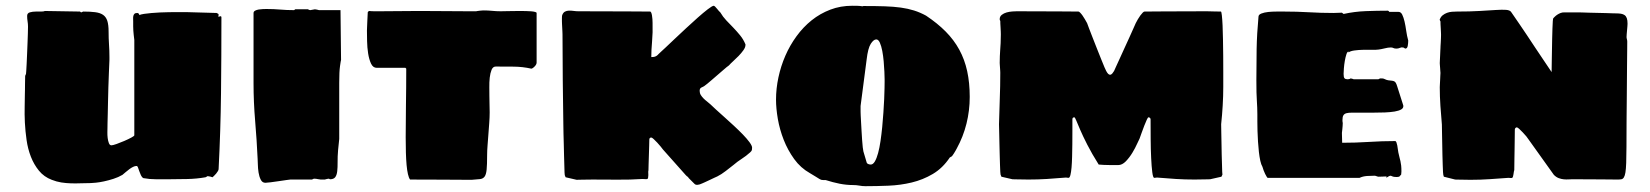

<svg xmlns="http://www.w3.org/2000/svg" viewBox="-20 -618 5696 663"><path d="M475.1 -2.9Q469.7 -5.9 466.6 -12.9Q463.4 -20 460.9 -27.1Q458.5 -34.2 456.5 -39.6Q454.6 -44.9 451.7 -44.9Q445.8 -44.9 439.5 -41.7Q433.1 -38.6 426.8 -33.9Q420.4 -29.3 414.3 -23.9Q408.2 -18.6 402.8 -14.2Q388.7 -5.9 371.8 -0.5Q355 4.9 339.1 8.3Q323.2 11.7 310.8 12.9Q298.3 14.2 293 14.2Q275.9 14.2 259 14.9Q242.2 15.6 225.1 15.1Q208 14.6 191.4 12Q174.8 9.3 158.7 2.9Q131.8 -7.3 114.5 -28.6Q97.2 -49.8 86.7 -76.7Q76.2 -103.5 71.8 -134.3Q67.4 -165 65.9 -194.6Q64.5 -224.1 65.2 -250Q65.9 -275.9 65.9 -293.9Q65.9 -298.3 66.2 -307.9Q66.4 -317.4 66.4 -327.4Q66.4 -337.4 66.7 -345.5Q66.9 -353.5 66.9 -356L69.8 -362.8Q69.8 -362.8 70.6 -372.3Q71.3 -381.8 72 -397Q72.8 -412.1 73.5 -430.9Q74.2 -449.7 75 -467.8Q75.7 -485.8 76.2 -501.5Q76.7 -517.1 76.7 -525.9Q76.7 -535.6 75.2 -544.4Q73.7 -553.2 73.7 -563Q73.7 -572.8 83.3 -575.4Q92.8 -578.1 104 -578.1H118.7Q123.5 -578.1 127.7 -578.4Q131.8 -578.6 134.8 -580.1L256.8 -578.1Q256.8 -577.1 258.3 -576.2Q259.8 -575.2 260.7 -575.2L267.1 -578.1Q292 -578.1 308.8 -575.9Q325.7 -573.7 335.9 -566.7Q346.2 -559.6 350.6 -545.9Q355 -532.2 355 -508.8Q355 -485.4 356.4 -464.8Q357.9 -444.3 357.9 -420.9V-411.1Q356.9 -390.1 356 -365.7Q355 -341.3 354.2 -316.2Q353.5 -291 353 -267.3Q352.5 -243.7 352.1 -224.6Q351.6 -205.6 351.3 -192.6Q351.1 -179.7 351.1 -176.8Q351.1 -171.4 350.8 -161.4Q350.6 -151.4 351.8 -141.4Q353 -131.3 356 -123.8Q358.9 -116.2 364.7 -116.2Q369.6 -116.2 382.6 -120.8Q395.5 -125.5 409.2 -131.3Q422.9 -137.2 433.3 -142.8Q443.8 -148.4 443.8 -150.9V-480Q442.4 -490.2 441.7 -497.8Q440.9 -505.4 440.4 -512.5Q439.9 -519.5 439.9 -526.9Q439.9 -534.2 439.9 -543Q439.9 -547.9 439.7 -553.2Q439.5 -558.6 440.4 -563Q441.4 -567.4 444.3 -570.3Q447.3 -573.2 454.1 -573.2Q455.6 -573.2 458.3 -571.5Q460.9 -569.8 460.9 -566.9V-565.9Q466.3 -568.4 477.5 -570.1Q488.8 -571.8 502.9 -573Q517.1 -574.2 532.7 -575Q548.3 -575.7 562.5 -575.9Q576.7 -576.2 588.1 -576.2Q599.6 -576.2 605 -576.2H622.1L728 -573.2Q732.4 -571.3 733.6 -570.3Q734.9 -569.3 734.9 -566.9Q734.9 -565.4 734.4 -563.5Q733.9 -561.5 733.9 -560.1Q735.4 -560.1 737.8 -561Q740.2 -562 741.7 -562Q744.6 -562 744.6 -558.1Q744.6 -425.3 743.2 -295.7Q741.7 -166 734.9 -34.2Q734.9 -31.2 732.4 -27.1Q730 -22.9 726.6 -18.8Q723.1 -14.6 719.5 -11.2Q715.8 -7.8 713.9 -5.9Q712.4 -6.8 705.8 -8.3Q699.2 -9.8 696.8 -9.8Q695.8 -9.8 693.4 -7.8Q690.9 -5.9 689.9 -5.9Q659.7 -0.5 627 0.2Q594.2 1 564 1Q542 1 519 1Q496.1 1 475.1 -2.9Z M1147.5 -100.1Q1145.5 -77.1 1145.8 -58.6Q1146 -40 1144.5 -26.9Q1143.1 -13.7 1137.7 -6.3Q1132.3 1 1119.6 1Q1118.7 1 1117.7 0Q1116.7 -1 1115.7 -1Q1114.3 -1 1111.8 -0.5Q1109.4 0 1106.9 0.5Q1104.5 1.5 1101.6 2Q1092.8 2.4 1087.6 2Q1082.5 1.5 1078.6 0.7Q1074.7 0 1071.8 -0.5Q1068.8 -1 1064.5 -1Q1063.5 -1 1061 0Q1058.6 1 1057.6 2H982.4Q981 2 969 3.7Q957 5.4 942.4 7.6Q927.7 9.8 914.3 11.5Q900.9 13.2 896.5 13.2Q885.7 13.2 880.4 2.4Q875 -8.3 872.8 -22.5Q870.6 -36.6 870.4 -50.3Q870.1 -64 869.6 -69.8Q866.7 -133.3 861.1 -199.7Q855.5 -266.1 855.5 -330.1V-572.8Q855.5 -578.1 860.8 -581.1Q866.2 -584 873.5 -585.2Q880.9 -586.4 888.7 -586.7Q896.5 -586.9 901.4 -586.9Q924.8 -586.9 947.3 -585Q969.7 -583 995.6 -583L999.5 -585.9H1043.5Q1044.4 -585 1047.1 -584Q1049.8 -583 1050.8 -583Q1051.3 -583 1054 -583.5Q1056.6 -584 1059.6 -584.5Q1062.5 -585 1064.7 -585.4Q1066.9 -585.9 1067.4 -585.9Q1069.8 -585.9 1075 -584.7Q1080.1 -583.5 1081.5 -583H1155.8L1157.7 -411.1Q1156.7 -408.2 1154.1 -389.6Q1151.4 -371.1 1151.4 -333V-138.2Z M1379.9 -383.8H1280.8Q1268.1 -383.8 1261.2 -398.4Q1254.4 -413.1 1251.2 -433.6Q1248 -454.1 1247.6 -476.1Q1247.1 -498 1247.1 -512.2Q1247.1 -515.6 1247.6 -525.9Q1248 -536.1 1248.5 -547.1Q1249 -558.1 1249.5 -566.9Q1250 -575.7 1250 -576.2L1253.9 -580.1Q1262.7 -579.1 1272.5 -579.1Q1282.2 -579.1 1292 -579.1Q1325.2 -579.1 1358.4 -579.6Q1391.6 -580.1 1424.8 -580.1Q1428.7 -580.1 1442.9 -580.1Q1457 -580.1 1476.6 -579.8Q1496.1 -579.6 1518.6 -579.6Q1541 -579.6 1561.8 -579.3Q1582.5 -579.1 1599.1 -579.1Q1615.7 -579.1 1624 -579.1Q1625.5 -579.6 1629.4 -580.1Q1633.3 -580.6 1637.5 -581.1Q1641.6 -581.5 1645.5 -581.8Q1649.4 -582 1650.9 -582Q1664.6 -582 1679.2 -580.6Q1693.8 -579.1 1709 -579.1Q1716.3 -579.1 1735.1 -579.6Q1753.9 -580.1 1774.9 -580.1Q1786.1 -580.1 1796.6 -579.8Q1807.1 -579.6 1815.2 -578.9Q1823.2 -578.1 1828.1 -576.7Q1833 -575.2 1833 -573.2V-401.9Q1833 -396 1826.9 -389.2Q1820.8 -382.3 1814.9 -380.9Q1784.7 -387.7 1753.4 -387.9Q1722.2 -388.2 1691.9 -388.2Q1682.1 -388.2 1677.5 -377Q1672.9 -365.7 1671.1 -349.9Q1669.4 -334 1669.7 -316.7Q1669.9 -299.3 1669.9 -287.1Q1669.9 -272 1670.4 -257.3Q1670.9 -242.7 1670.9 -230Q1670.9 -212.9 1669.4 -193.4Q1668 -173.8 1666.5 -154.3Q1665 -134.8 1663.6 -116.2Q1662.1 -97.7 1662.1 -83Q1662.1 -49.3 1660.4 -32.2Q1658.7 -15.1 1653.1 -7.8Q1647.5 -0.5 1637 0.5Q1626.5 1.5 1608.9 2.9Q1582 2.9 1559.8 2.7Q1537.6 2.4 1514.2 2.4Q1490.7 2.4 1462.6 2.2Q1434.6 2 1396 2Q1391.6 -3.9 1388.7 -16.6Q1385.7 -29.3 1384 -48.1Q1382.3 -66.9 1381.6 -91.1Q1380.9 -115.2 1380.9 -144Q1380.9 -194.3 1381.8 -254.4Q1382.8 -314.5 1382.8 -380.9Z M2225.1 -578.1Q2227.1 -578.1 2228.8 -574.2Q2230.5 -570.3 2231.4 -564.5Q2232.4 -558.6 2232.9 -551.8Q2233.4 -544.9 2233.4 -539.1Q2234.4 -505.9 2231.7 -475.1Q2229 -444.3 2229 -420.9Q2236.3 -420.9 2240.5 -422.1Q2244.6 -423.3 2247.8 -425.5Q2251 -427.7 2253.9 -431.2Q2256.8 -434.6 2262.2 -439Q2264.6 -440.9 2277.8 -453.4Q2291 -465.8 2309.3 -483.2Q2327.6 -500.5 2348.9 -520.3Q2370.1 -540 2389.4 -557.1Q2408.7 -574.2 2423.6 -585.7Q2438.5 -597.2 2444.3 -598.1Q2446.3 -598.1 2449.5 -595Q2452.6 -591.8 2456.1 -587.6Q2459.5 -583.5 2462.6 -579.8Q2465.8 -576.2 2467.3 -575.2Q2476.1 -560.1 2488 -547.6Q2500 -535.2 2512.2 -522.5Q2524.4 -509.8 2535.6 -496.1Q2546.9 -482.4 2554.2 -464.8V-462.9Q2554.2 -454.6 2547.1 -444.6Q2540 -434.6 2530.5 -424.8Q2521 -415 2511.5 -406.5Q2502 -397.9 2497.1 -392.1Q2495.1 -391.1 2489 -386Q2482.9 -380.9 2474.4 -373.5Q2465.8 -366.2 2456.1 -357.7Q2446.3 -349.1 2437.7 -341.8Q2429.2 -334.5 2422.9 -329.3Q2416.5 -324.2 2415 -323.2Q2411.1 -319.8 2407.5 -318.4Q2403.8 -316.9 2401.4 -315.4Q2398.9 -314 2397.5 -311.5Q2396 -309.1 2396 -304.2Q2396 -296.4 2399.9 -290Q2403.8 -283.7 2409.4 -278.1Q2415 -272.5 2421.4 -267.6Q2427.7 -262.7 2433.1 -257.8Q2439.5 -251.5 2452.4 -239.7Q2465.3 -228 2481.4 -213.6Q2497.6 -199.2 2514.4 -183.6Q2531.2 -168 2545.2 -153.6Q2559.1 -139.2 2568.1 -127Q2577.1 -114.7 2577.1 -107.9Q2577.1 -103.5 2576.4 -100.1Q2575.7 -96.7 2570.3 -91.8Q2556.2 -79.1 2541.3 -69.6Q2526.4 -60.1 2512.2 -47.9Q2501 -39.1 2485.8 -27.3Q2470.7 -15.6 2457 -8.8Q2454.6 -7.8 2446.8 -4.2Q2439 -0.5 2430.2 3.7Q2421.4 7.8 2414.1 11.2Q2406.7 14.6 2405.3 15.1Q2385.7 24.4 2378.4 17.1L2358.4 -2.9Q2356.9 -5.4 2356 -6.3Q2355 -7.3 2354 -8.1Q2353 -8.8 2351.6 -9.8Q2350.1 -10.7 2348.1 -13.2L2269 -102.1Q2267.1 -105 2261.5 -111.8Q2255.9 -118.7 2249.5 -125.5Q2243.2 -132.3 2237.3 -137.7Q2231.4 -143.1 2229 -143.1Q2225.1 -143.1 2223.6 -140.9Q2222.2 -138.7 2222.2 -136.2Q2222.2 -129.9 2221.7 -114.5Q2221.2 -99.1 2220.7 -82.3Q2220.2 -65.4 2219.7 -50.5Q2219.2 -35.6 2219.2 -29.8Q2218.3 -27.3 2218.5 -22.7Q2218.8 -18.1 2218.8 -13.4Q2218.8 -8.8 2218 -4.6Q2217.3 -0.5 2215.3 0Q2215.3 0.5 2212.9 0.5Q2210.4 0.5 2207.5 0.5Q2204.6 0.5 2202.1 0.2Q2199.7 0 2199.2 0Q2154.8 2.9 2112.5 2.4Q2070.3 2 2025.4 2Q2019.5 2 2010.5 2.2Q2001.5 2.4 1992.9 2.4Q1984.4 2.4 1978 2.7Q1971.7 2.9 1971.2 2.9L1933.1 -5.9L1930.2 -13.2Q1929.7 -13.2 1929.4 -22.7Q1929.2 -32.2 1928.7 -47.6Q1928.2 -63 1927.7 -82Q1927.2 -101.1 1926.8 -120.4Q1926.3 -139.6 1925.8 -157.5Q1925.3 -175.3 1925.3 -188Q1924.3 -263.7 1923.3 -341.3Q1922.4 -418.9 1922.4 -499Q1922.4 -501.5 1922.1 -508.1Q1921.9 -514.6 1921.4 -522Q1920.9 -529.3 1920.7 -535.9Q1920.4 -542.5 1920.4 -544.9Q1920.4 -545.4 1920.4 -548.6Q1920.4 -551.8 1920.4 -555.4Q1920.4 -559.1 1920.7 -562.3Q1920.9 -565.4 1921.4 -565.9Q1924.8 -574.7 1930.9 -577.9Q1937 -581.1 1944.6 -581.3Q1952.1 -581.5 1960.7 -580.3Q1969.2 -579.1 1977.1 -579.1Q2086.4 -579.1 2147.2 -578.6Q2208 -578.1 2225.1 -578.1Z M2925.8 21Q2902.8 21 2879.4 16.4Q2856 11.7 2831.5 3.9H2824.7Q2820.3 3.9 2817.1 3.2Q2814 2.4 2809.3 -0.2Q2804.7 -2.9 2797.4 -7.6Q2790 -12.2 2776.9 -20Q2744.6 -38.1 2722.4 -68.8Q2700.2 -99.6 2686.3 -135Q2672.4 -170.4 2666 -207Q2659.7 -243.7 2659.7 -273.9Q2659.7 -312 2668 -350.8Q2676.3 -389.6 2691.9 -425.5Q2707.5 -461.4 2730.5 -492.9Q2753.4 -524.4 2782.7 -547.9Q2812 -571.3 2847.2 -584.7Q2882.3 -598.1 2922.9 -598.1Q2931.6 -598.1 2940.7 -597.9Q2949.7 -597.7 2958.5 -596.2Q2960 -597.2 2962.2 -597.2Q2964.4 -597.2 2965.8 -597.2Q3005.4 -597.2 3035.6 -596.2Q3065.9 -595.2 3090.6 -591.8Q3115.2 -588.4 3136.2 -581.8Q3157.2 -575.2 3177.7 -564Q3217.3 -537.6 3245.6 -509Q3273.9 -480.5 3292.5 -446.5Q3311 -412.6 3319.8 -372.3Q3328.6 -332 3328.6 -283.2Q3328.6 -236.3 3317.4 -191.2Q3306.2 -146 3283.7 -105Q3282.2 -102.1 3279.5 -97.4Q3276.9 -92.8 3274.2 -88.6Q3271.5 -84.5 3269.3 -81.3Q3267.1 -78.1 3266.6 -78.1L3259.8 -74.2Q3235.4 -37.6 3201.2 -17.3Q3167 2.9 3128.2 12.2Q3089.4 21.5 3048.1 23.2Q3006.8 24.9 2968.8 24.9Q2957.5 24.9 2947.3 22.9Q2937 21 2925.8 21ZM2951.7 -231.9Q2951.7 -229.5 2952.1 -219.5Q2952.6 -209.5 2953.4 -195.3Q2954.1 -181.2 2955.1 -165Q2956.1 -148.9 2957 -134.5Q2958 -120.1 2959.2 -109.4Q2960.4 -98.6 2961.4 -95.2L2972.7 -57.1Q2973.6 -53.2 2978.3 -51.5Q2982.9 -49.8 2986.8 -49.8Q2994.6 -49.8 3001 -60.5Q3007.3 -71.3 3012.2 -89.4Q3017.1 -107.4 3020.5 -130.9Q3023.9 -154.3 3026.4 -179.4Q3028.8 -204.6 3030.5 -229.5Q3032.2 -254.4 3033.2 -275.9Q3034.2 -297.4 3034.4 -313.2Q3034.7 -329.1 3034.7 -335.9Q3034.7 -334 3034.7 -344Q3034.7 -354 3033.9 -370.4Q3033.2 -386.7 3031.5 -406Q3029.8 -425.3 3026.6 -442.1Q3023.4 -459 3018.3 -470.5Q3013.2 -481.9 3005.9 -481.9Q2996.6 -481.9 2986.8 -466.6Q2977.1 -451.2 2972.7 -413.1L2951.7 -252Z M3827.1 -373Q3827.6 -374.5 3833 -386.2Q3838.4 -397.9 3846.2 -415Q3854 -432.1 3863 -451.9Q3872.1 -471.7 3880.1 -489.3Q3888.2 -506.8 3894 -520.3Q3899.9 -533.7 3901.9 -538.1Q3904.8 -544.4 3909.2 -551.5Q3913.6 -558.6 3917.7 -564.5Q3921.9 -570.3 3925.8 -574.2Q3929.7 -578.1 3932.1 -578.1Q3947.3 -578.1 3999 -578.6Q4050.8 -579.1 4145 -579.1Q4152.8 -579.1 4157.2 -578.9Q4161.6 -578.6 4166.3 -578.6Q4170.9 -578.6 4177.5 -578.4Q4184.1 -578.1 4195.8 -578.1Q4197.8 -578.1 4199.2 -564.9Q4200.7 -551.8 4201.7 -530.5Q4202.6 -509.3 4203.1 -481.7Q4203.6 -454.1 4203.9 -425Q4204.1 -396 4204.1 -368.2Q4204.1 -340.3 4204.1 -317.9Q4204.1 -286.1 4202.1 -253.4Q4200.2 -220.7 4196.8 -189Q4196.8 -176.3 4197.3 -158.4Q4197.8 -140.6 4198 -121.6Q4198.2 -102.5 4198.7 -83.5Q4199.2 -64.5 4199.7 -49.3Q4200.2 -34.2 4200.4 -24.7Q4200.7 -15.1 4201.2 -15.1L4197.8 -7.8L4158.7 1Q4158.2 1 4152.1 1.2Q4146 1.5 4137.7 1.5Q4129.4 1.5 4120.6 1.7Q4111.8 2 4106 2Q4070.8 2 4040.5 0Q4010.3 -2 3975.1 -4.9Q3974.1 -4.9 3971.2 -4.4Q3968.3 -3.9 3965.8 -3.9Q3961.4 -3.9 3959 -23.2Q3956.5 -42.5 3955.1 -72.3Q3953.6 -102.1 3953.4 -137.7Q3953.1 -173.3 3953.1 -206.1Q3953.1 -209 3950.9 -210.9Q3948.7 -212.9 3945.8 -212.9Q3943.8 -212.9 3939.9 -204.3Q3936 -195.8 3931.4 -184.1Q3926.8 -172.4 3922.4 -159.9Q3918 -147.5 3915 -139.2Q3913.1 -136.2 3906.7 -121.8Q3900.4 -107.4 3890.4 -90.8Q3880.4 -74.2 3867.7 -61Q3855 -47.9 3840.8 -47.9Q3835.9 -47.9 3827.9 -47.9Q3819.8 -47.9 3810.3 -48.1Q3800.8 -48.3 3791 -48.6Q3781.2 -48.8 3773.9 -49.8Q3750 -87.9 3734.6 -118.2Q3719.2 -148.4 3710.2 -169.4Q3701.2 -190.4 3696.5 -201.7Q3691.9 -212.9 3689.9 -212.9Q3683.1 -212.9 3683.1 -206.1Q3683.1 -187.5 3683.1 -165.3Q3683.1 -143.1 3682.9 -120.6Q3682.6 -98.1 3682.1 -77.1Q3681.6 -56.2 3680.2 -39.8Q3678.7 -23.4 3676.3 -13.7Q3673.8 -3.9 3669.9 -3.9Q3667.5 -3.9 3664.8 -4.4Q3662.1 -4.9 3661.1 -4.9Q3626 -2 3595.5 0Q3564.9 2 3529.8 2Q3524.4 2 3515.4 1.7Q3506.3 1.5 3497.8 1.5Q3489.3 1.5 3482.9 1.2Q3476.6 1 3476.1 1L3438 -7.8L3435.1 -15.1Q3434.6 -15.1 3434.1 -24.7Q3433.6 -34.2 3433.1 -49.3Q3432.6 -64.5 3432.1 -83.5Q3431.6 -102.5 3431.2 -121.6Q3430.7 -140.6 3430.4 -158.4Q3430.2 -176.3 3429.7 -189Q3430.7 -234.4 3432.4 -277.1Q3434.1 -319.8 3434.1 -367.2Q3434.1 -369.1 3433.8 -374.3Q3433.6 -379.4 3433.1 -384.8Q3432.6 -390.1 3432.4 -395Q3432.1 -399.9 3432.1 -400.9Q3432.1 -413.6 3432.6 -424.1Q3433.1 -434.6 3433.8 -445.6Q3434.6 -456.5 3435.3 -469.2Q3436 -481.9 3436 -499Q3436 -501.5 3435.8 -508.3Q3435.5 -515.1 3435.1 -522.5Q3434.6 -529.8 3434.3 -536.6Q3434.1 -543.5 3434.1 -545.9Q3432.1 -547.9 3432.1 -551.8Q3432.1 -561 3439.2 -566.7Q3446.3 -572.3 3455.8 -575Q3465.3 -577.6 3475.3 -578.4Q3485.4 -579.1 3490.7 -579.1Q3585 -579.1 3637 -578.6Q3689 -578.1 3704.1 -578.1Q3706.1 -578.1 3710 -574.2Q3713.9 -570.3 3718 -564.5Q3722.2 -558.6 3726.3 -551.5Q3730.5 -544.4 3733.9 -538.1Q3735.4 -533.7 3740.5 -520.3Q3745.6 -506.8 3752.7 -488.8Q3759.8 -470.7 3767.6 -450.9Q3775.4 -431.2 3782.2 -414.3Q3789.1 -397.5 3793.9 -385.7Q3798.8 -374 3799.8 -373Q3806.6 -359.9 3813 -359.9Q3817.4 -359.9 3821 -364.3Q3824.7 -368.7 3827.1 -373Z M4318.4 -340.8Q4318.4 -395.5 4319.3 -449Q4320.3 -502.4 4325.7 -560.1Q4325.7 -567.4 4335.7 -571.3Q4345.7 -575.2 4359.6 -576.7Q4373.5 -578.1 4388.9 -578.1Q4404.3 -578.1 4414.6 -578.1Q4457.5 -578.1 4499.5 -575.7Q4541.5 -573.2 4584.5 -573.2Q4592.3 -573.2 4599.1 -573.7Q4606 -574.2 4613.8 -574.2L4619.6 -569.8Q4657.2 -578.1 4696.5 -579.6Q4735.8 -581.1 4772.5 -581.1Q4774.9 -581.1 4777.3 -577.1H4808.6Q4817.4 -577.1 4822 -567.6Q4826.7 -558.1 4830.1 -543.5Q4833.5 -528.8 4835.9 -511.2Q4838.4 -493.7 4842.8 -478Q4842.8 -468.8 4841.1 -459.5Q4839.4 -450.2 4832.5 -450.2Q4831.5 -450.2 4829.1 -452.1Q4826.7 -454.1 4825.7 -454.1Q4818.8 -455.1 4813.7 -452.6Q4808.6 -450.2 4801.8 -450.2Q4795.4 -450.2 4791.7 -452.1Q4788.1 -454.1 4782.7 -454.1Q4773.4 -454.1 4761 -450.9Q4748.5 -447.8 4739.7 -446.8Q4732.9 -445.8 4718.5 -446Q4704.1 -446.3 4688 -446Q4671.9 -445.8 4657.5 -443.8Q4643.1 -441.9 4636.7 -437V-439.9Q4632.3 -439.9 4629.2 -430.2Q4626 -420.4 4623.8 -407.7Q4621.6 -395 4620.6 -382.1Q4619.6 -369.1 4619.6 -362.8Q4619.6 -351.1 4622.8 -347.7Q4626 -344.2 4633.8 -344.2Q4636.2 -344.2 4639.2 -345Q4642.1 -345.7 4643.6 -347.2Q4645 -347.2 4648.9 -346.2Q4652.8 -345.2 4654.8 -344.2H4739.7Q4740.7 -345.2 4743.2 -346.2Q4745.6 -347.2 4746.6 -347.2Q4754.9 -348.1 4761.2 -345Q4767.6 -341.8 4773.4 -340.8Q4780.8 -339.8 4785.6 -339.4Q4790.5 -338.9 4793.9 -337.4Q4797.4 -335.9 4799.8 -332Q4802.2 -328.1 4804.7 -319.8L4825.7 -253.9Q4827.1 -245.1 4818.8 -240.2Q4810.5 -235.4 4795.9 -232.9Q4781.2 -230.5 4762 -229.7Q4742.7 -229 4722.7 -229H4678.7Q4661.1 -229 4648.9 -229Q4636.7 -229 4629.4 -227.1Q4622.1 -225.1 4618.9 -219.7Q4615.7 -214.4 4615.7 -204.1Q4615.7 -201.7 4615.7 -199.7Q4615.7 -197.8 4616.2 -196.3Q4616.2 -194.3 4616.7 -192.9Q4616.7 -188.5 4616.2 -182.6Q4615.7 -176.8 4615.2 -171.4Q4614.3 -165.5 4613.8 -159.2Q4613.8 -154.8 4614 -149.7Q4614.3 -144.5 4614.3 -139.6Q4614.3 -134.8 4614.5 -130.9Q4614.7 -127 4614.7 -125Q4660.2 -125 4706.3 -127.9Q4752.4 -130.9 4797.4 -130.9Q4800.3 -130.9 4802 -126.5Q4803.7 -122.1 4804.9 -116Q4806.2 -109.9 4806.9 -103Q4807.6 -96.2 4808.6 -91.8Q4810.5 -82 4812.5 -75.2Q4814.5 -68.4 4815.9 -61.5Q4817.4 -54.7 4818.4 -46.4Q4819.3 -38.1 4819.3 -25.9Q4819.3 -24.9 4819.1 -23.2Q4818.8 -21.5 4818.8 -19.5Q4818.4 -17.6 4818.4 -15.1L4811.5 -7.8Q4809.6 -7.3 4807.6 -7.3Q4806.2 -6.8 4804.4 -6.8Q4802.7 -6.8 4801.8 -6.8Q4792 -6.8 4787.8 -9Q4783.7 -11.2 4780.8 -11.2Q4779.3 -11.2 4773.9 -8.3Q4768.6 -5.4 4767.6 -3.9V-8.8Q4764.6 -8.8 4755.6 -8.3Q4746.6 -7.8 4740.7 -7.8Q4737.8 -7.8 4733.6 -9.5Q4729.5 -11.2 4726.6 -11.2Q4715.3 -11.2 4700.7 -10.3Q4686 -9.3 4674.8 -3.9H4656.7H4357.4Q4356.4 -3.9 4354 -7.8Q4351.6 -11.7 4348.6 -17.6Q4345.7 -23.4 4343.3 -30Q4340.8 -36.6 4339.4 -42Q4335 -49.3 4332 -62.7Q4329.1 -76.2 4327.1 -93.3Q4325.2 -110.4 4324 -129.2Q4322.8 -147.9 4322.3 -165.8Q4321.8 -183.6 4321.8 -198.5Q4321.8 -213.4 4321.8 -223.1Q4321.8 -236.3 4321.3 -246.8Q4320.8 -257.3 4320.1 -269.8Q4319.3 -282.2 4318.8 -299.1Q4318.4 -315.9 4318.4 -340.8Z M5596.7 -191.9Q5596.7 -143.6 5596.4 -110.6Q5596.2 -77.6 5595.5 -55.9Q5594.7 -34.2 5592.8 -22.5Q5590.8 -10.7 5587.4 -5.4Q5584 0 5578.9 1Q5573.7 2 5565.9 2Q5539.1 2 5512.2 1.5Q5488.8 1.5 5461.2 1.2Q5433.6 1 5408.7 1Q5403.3 1 5396 1.5Q5388.7 2 5380.1 1.2Q5371.6 0.5 5362.5 -2.9Q5353.5 -6.3 5345.7 -14.2L5257.8 -137.2Q5256.3 -140.1 5250.7 -147Q5245.1 -153.8 5238.5 -160.6Q5231.9 -167.5 5226.1 -172.9Q5220.2 -178.2 5217.8 -178.2Q5214.8 -178.2 5212.9 -175.8Q5210.9 -173.3 5210.9 -170.9Q5210.9 -165 5210.7 -153.8Q5210.4 -142.6 5210.4 -128.7Q5210.4 -114.7 5210 -99.4Q5209.5 -84 5209.5 -70.3Q5209.5 -56.6 5209.2 -46.1Q5209 -35.6 5209 -30.8Q5208 -28.8 5207.5 -24.9Q5207 -21 5206.3 -16.6Q5205.6 -12.2 5204.6 -8.5Q5203.6 -4.9 5201.7 -3.9Q5200.7 -2.9 5195.3 -3.4Q5189.9 -3.9 5189 -3.9Q5155.3 -1.5 5124 0.7Q5092.8 2.9 5058.1 2.9Q5052.7 2.9 5043.9 2.7Q5035.2 2.4 5026.6 2.4Q5018.1 2.4 5011.7 2.2Q5005.4 2 5004.9 2L4965.8 -7.8L4963.9 -14.2Q4963.4 -14.2 4962.9 -23.7Q4962.4 -33.2 4961.9 -48.3Q4961.4 -63.5 4960.9 -82.5Q4960.4 -101.6 4960.2 -120.6Q4960 -139.6 4959.5 -157.5Q4959 -175.3 4959 -188Q4956.1 -219.7 4953.9 -252.4Q4951.7 -285.2 4951.7 -316.9Q4951.7 -318.8 4952.1 -325.9Q4952.6 -333 4952.9 -341.3Q4953.1 -349.6 4953.6 -356.9Q4954.1 -364.3 4954.1 -366.2Q4954.1 -367.7 4953.6 -372.6Q4953.1 -377.4 4952.9 -383.1Q4952.6 -388.7 4952.1 -393.6Q4951.7 -398.4 4951.7 -399.9Q4951.7 -401.9 4952.1 -409.4Q4952.6 -417 4952.9 -425.8Q4953.1 -434.6 4953.6 -442.4Q4954.1 -450.2 4954.1 -452.1Q4954.1 -452.6 4954.3 -458.3Q4954.6 -463.9 4955.1 -471.2Q4955.6 -478.5 4955.8 -486.1Q4956.1 -493.7 4956.1 -498Q4956.1 -500 4955.8 -506.6Q4955.6 -513.2 4955.1 -520.5Q4954.6 -527.8 4954.3 -534.7Q4954.1 -541.5 4954.1 -543.9Q4954.1 -544.9 4952.4 -547.4Q4950.7 -549.8 4951.7 -550.8Q4955.1 -560.1 4961.9 -565.4Q4968.8 -570.8 4976.8 -573.7Q4984.9 -576.7 4993.9 -577.4Q5002.9 -578.1 5010.7 -578.1Q5055.7 -578.1 5088.9 -580.1Q5122.1 -582 5144.8 -583.5Q5167.5 -585 5180.4 -584Q5193.4 -583 5197.8 -577.1Q5200.2 -573.7 5208 -562.3Q5215.8 -550.8 5227.3 -534.2Q5238.8 -517.6 5252.7 -496.6Q5266.6 -475.6 5281.2 -453.6Q5295.9 -431.6 5310.5 -409.9Q5325.2 -388.2 5337.9 -369.1Q5337.9 -384.3 5338.4 -403.8Q5338.9 -423.3 5339.1 -443.8Q5339.4 -464.4 5339.8 -484.1Q5340.3 -503.9 5340.8 -519.5Q5341.3 -535.2 5342 -544.9Q5342.8 -554.7 5343.8 -555.2Q5345.2 -556.6 5348.9 -560.3Q5352.5 -564 5357.7 -567.4Q5362.8 -570.8 5369.1 -573.2Q5375.5 -575.7 5382.8 -575.2H5432.1Q5433.1 -575.2 5442.9 -575Q5452.6 -574.7 5466.8 -574.2Q5481 -573.7 5496.8 -573.5Q5512.7 -573.2 5526.6 -572.8Q5540.5 -572.3 5549.8 -572Q5559.1 -571.8 5560.1 -571.8Q5570.3 -571.8 5577.6 -570.6Q5585 -569.3 5590.1 -565.7Q5595.2 -562 5597.7 -554.9Q5600.1 -547.9 5600.1 -536.1Q5600.1 -533.2 5599.6 -526.9Q5599.1 -520.5 5598.4 -513.4Q5597.7 -506.3 5597.2 -499.8Q5596.7 -493.2 5596.7 -490.2Q5596.7 -486.8 5597.9 -482.7Q5599.1 -478.5 5599.1 -474.1Q5599.1 -468.3 5598.9 -446.8Q5598.6 -425.3 5598.4 -396Q5598.1 -366.7 5597.9 -333.3Q5597.7 -299.8 5597.4 -270.5Q5597.2 -241.2 5596.9 -219.5Q5596.7 -197.8 5596.7 -191.9Z"/></svg>

Font: Sigmar One
Style: Regular
Weight: 400
Version: Version 1.000